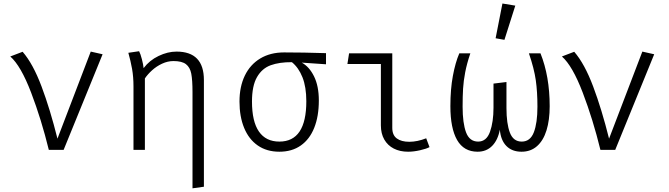

<svg xmlns="http://www.w3.org/2000/svg" viewBox="-20 -836 3732 1071"><path d="M252.3 0Q210.8 -169.7 153.6 -319.5Q96.4 -469.2 37.4 -521L106.2 -547.2Q164.1 -480.5 211.8 -353.6Q259.5 -226.7 300.5 -62.6L486.2 -548.2L552.3 -533.3L334.9 0Z M1117.4 -389.7V205.6L1053.8 214.4V-321.5Q1053.8 -389.7 1046.9 -425.1Q1040 -460.5 1017.4 -477.9Q994.9 -495.4 947.7 -495.4Q915.4 -495.4 884.1 -480.8Q852.8 -466.2 828.2 -443.8Q803.6 -421.5 788.2 -398.5V0H724.6V-354.4Q724.6 -407.2 716.7 -451.8Q708.7 -496.4 695.9 -541.5L755.9 -550.3Q763.6 -536.4 771.5 -505.6Q779.5 -474.9 781 -455.9Q813.8 -499.5 864.6 -523.8Q915.4 -548.2 964.6 -548.2Q1117.4 -548.2 1117.4 -389.7Z M1798.5 -477.4 1663.1 -486.7Q1705.1 -464.1 1731.8 -410Q1758.5 -355.9 1758.5 -275.4Q1758.5 -187.2 1732.8 -123.1Q1707.2 -59 1657.9 -24.4Q1608.7 10.3 1538.5 10.3Q1467.7 10.3 1417.7 -24.6Q1367.7 -59.5 1341.8 -122.6Q1315.9 -185.6 1315.9 -269.7Q1315.9 -352.3 1345.6 -414.1Q1375.4 -475.9 1431.5 -509.7Q1487.7 -543.6 1564.6 -543.6Q1671.3 -543.6 1798.5 -539.5ZM1688.7 -271.3Q1688.7 -350.8 1667.2 -404.9Q1645.6 -459 1608.2 -489.2Q1538.5 -489.7 1490 -472.1Q1441.5 -454.4 1413.6 -405.9Q1385.6 -357.4 1385.6 -269.7Q1385.6 -157.9 1424.4 -102.1Q1463.1 -46.2 1538.5 -46.2Q1688.7 -46.2 1688.7 -271.3Z M2104.6 -479H1917.9L1927.2 -538.5H2168.2V-122.6Q2168.2 -82.1 2193.6 -63.6Q2219 -45.1 2263.1 -45.1Q2307.7 -45.1 2357.4 -64.6L2375.9 -15.4Q2359.5 -6.2 2323.3 2.1Q2287.2 10.3 2256.4 10.3Q2210.8 10.3 2176.7 -7.2Q2142.6 -24.6 2123.6 -57.7Q2104.6 -90.8 2104.6 -136.9Z M2994.9 -538.5Q3046.2 -410.3 3046.2 -243.6Q3046.2 -166.2 3028.5 -109Q3010.8 -51.8 2975.6 -20.8Q2940.5 10.3 2889.2 10.3Q2836.4 10.3 2804.9 -21.5Q2773.3 -53.3 2768.2 -112.8Q2757.4 -54.9 2725.4 -22.3Q2693.3 10.3 2644.1 10.3Q2567.2 10.3 2529.7 -55.1Q2492.3 -120.5 2492.3 -243.6Q2492.3 -338.5 2506.2 -412.8Q2520 -487.2 2542.1 -538.5H2603.6Q2584.1 -481 2574.9 -432.6Q2565.6 -384.1 2563.1 -341.8Q2560.5 -299.5 2560.5 -241Q2560.5 -149.2 2579.7 -97.7Q2599 -46.2 2647.2 -46.2Q2693.8 -46.2 2713.3 -101Q2732.8 -155.9 2732.8 -235.4V-369.7L2805.1 -378.5V-233.3Q2805.1 -146.7 2824.1 -96.4Q2843.1 -46.2 2890.3 -46.2Q2937.9 -46.2 2957.9 -98.2Q2977.9 -150.3 2977.9 -241Q2977.9 -323.6 2968.7 -388.5Q2959.5 -453.3 2930.3 -538.5ZM2744.6 -622.6 2782.6 -816.4 2854.4 -804.6 2793.8 -613.8Z M3329.2 0Q3287.7 -169.7 3230.5 -319.5Q3173.3 -469.2 3114.4 -521L3183.1 -547.2Q3241 -480.5 3288.7 -353.6Q3336.4 -226.7 3377.4 -62.6L3563.1 -548.2L3629.2 -533.3L3411.8 0Z"/></svg>

Font: Fira Code Fixed Light
Style: Regular
Weight: 300
Monospace: yes
Designer: Carrois Corporate, Edenspiekermann AG, Nikita Prokopov
Foundry: Carrois Corporate, Edenspiekermann AG, Nikita Prokopov
Version: Version 5.002